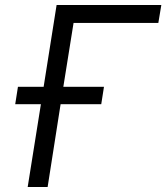

<svg xmlns="http://www.w3.org/2000/svg" viewBox="-20 -750 667 770"><path d="M91 0H171L223 -332H386L397 -402H234L275 -658H615L627 -730H207L155 -402H52L41 -332H144Z"/></svg>

Font: JetBrains Mono Light
Style: Italic
Weight: 336
Italic angle: -9°
Monospace: yes
Designer: Philipp Nurullin, Konstantin Bulenkov
Foundry: JetBrains
Version: Version 2.305